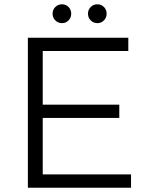

<svg xmlns="http://www.w3.org/2000/svg" viewBox="-20 -875 690 895"><path d="M269 -855Q287.1 -855 299.6 -842.3Q312 -829.6 312 -811Q312 -793 299.6 -780Q287.1 -767.1 269 -767.1Q250.5 -767.1 237.8 -780Q225.1 -793 225.1 -811Q225.1 -829.6 237.8 -842.3Q250.5 -855 269 -855ZM434.1 -855Q452.1 -855 464.6 -842.3Q477.1 -829.6 477.1 -811Q477.1 -793 464.6 -780Q452.1 -767.1 434.1 -767.1Q415.5 -767.1 402.8 -780Q390.1 -793 390.1 -811Q390.1 -829.6 402.8 -842.3Q415.5 -855 434.1 -855ZM109.9 -699.2H578.1V-637.2H179.2V-387.2H536.1V-325.2H179.2V-62H590.8V0H109.9Z"/></svg>

Font: Montserrat arm Light
Style: Regular
Weight: 300
Designer: Julieta Ulanovsky
Foundry: Julieta Ulanovsky
Version: Version 6.000;PS 006.000;hotconv 1.0.88;makeotf.lib2.5.64775